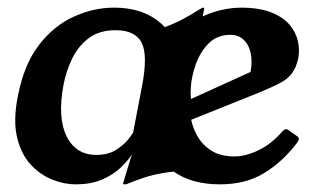

<svg xmlns="http://www.w3.org/2000/svg" viewBox="-20 -471 830 502"><path d="M351 -244Q367 -326 350.5 -359Q334 -392 282 -392Q240 -392 212.5 -371.5Q185 -351 169 -318.5Q153 -286 146 -249Q130 -164 154 -115Q178 -66 232 -66Q263 -66 284 -79.5Q305 -93 316 -107.5Q327 -122 328 -124ZM459 -163Q453 -132 457.5 -106.5Q462 -81 494 -77Q505 -76 503 -65L497 -36Q495 -24 481 -24Q438 -24 408.5 -19Q379 -14 356.5 -6.5Q334 1 312 10Q311 11 306 11H304Q302 11 302 8Q304 2 313 -29Q322 -60 333 -90H338Q334 -81 323 -64.5Q312 -48 293 -30.5Q274 -13 245.5 -1Q217 11 178 11Q148 11 116.5 -1.5Q85 -14 60 -41Q35 -68 24.5 -112.5Q14 -157 27 -221Q43 -303 82 -353.5Q121 -404 173 -427.5Q225 -451 278 -451Q363 -451 411 -400Q440 -411 461 -422.5Q482 -434 495 -442.5Q508 -451 512 -451Q515 -451 514 -449ZM757 -98Q720 -49 671.5 -19Q623 11 555 11Q482 11 435.5 -21.5Q389 -54 370.5 -107.5Q352 -161 365 -224Q376 -285 402.5 -328.5Q429 -372 463.5 -399Q498 -426 536 -438.5Q574 -451 610 -451Q657 -451 688 -439Q719 -427 736 -407.5Q753 -388 758.5 -365Q764 -342 760 -320Q755 -295 743.5 -279.5Q732 -264 711.5 -253.5Q691 -243 660 -230L423 -135L424 -187L697 -311L614 -225Q636 -268 637.5 -303Q639 -338 624 -359Q609 -380 583 -380Q548 -380 526 -358Q504 -336 492.5 -304.5Q481 -273 479 -243.5Q477 -214 482 -200L478 -170Q481 -143 494.5 -118Q508 -93 532 -77.5Q556 -62 593 -62Q622 -62 655.5 -78Q689 -94 717 -126Q726 -137 734 -131L758 -114Q765 -109 757 -98Z"/></svg>

Font: Young Serif Light
Style: Italic
Weight: 300
Italic angle: -10.979°
Designer: Bastien Sozeau
Foundry: NBR — Bastien Sozeau
Version: Version 5.001